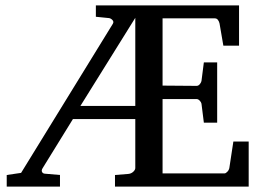

<svg xmlns="http://www.w3.org/2000/svg" viewBox="-20 -691 973 711"><path d="M481 -625 277.8 -298.8H481ZM405.8 0V-43L455.1 -46.9Q465.8 -47.9 473.4 -54.9Q481 -62 481 -68.8V-250H250L138.2 -68.8Q132.8 -60.5 135.5 -54.7Q138.2 -48.8 145 -47.9L202.1 -43V0H4.9V-43L58.1 -50.8L397.9 -603Q402.3 -610.4 396.5 -616.7Q390.6 -623 383.8 -624L335 -628.9V-670.9H865.2V-522H807.1L793 -604Q791.5 -611.3 787.1 -617.2Q782.7 -623 775.9 -623H582V-374L708 -373Q714.8 -373 720 -379.4Q725.1 -385.7 726.1 -391.1L734.9 -460H784.2V-236.8H734.9L726.1 -307.1Q725.1 -312.5 719.5 -318.4Q713.9 -324.2 708 -324.2H582V-48.8H811Q814 -48.8 816.9 -50.8Q819.8 -52.7 822.5 -55.7Q825.2 -58.6 826.9 -62Q828.6 -65.4 829.1 -67.9L844.2 -167H900.9V0Z"/></svg>

Font: BabelStone Ogham
Style: Regular
Weight: 400
Designer: Andrew West
Foundry: BabelStone
Version: Version 2.02 March 14, 2022